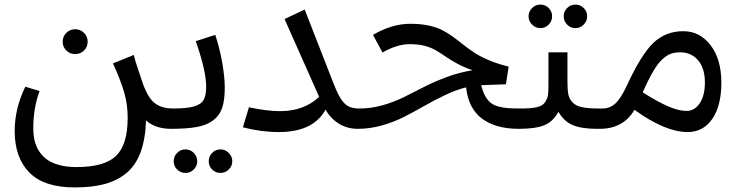

<svg xmlns="http://www.w3.org/2000/svg" viewBox="-20 -569 3261 848"><path d="M351.1 -345.9Q335 -330.1 312 -330.1Q289.1 -330.1 272.9 -345.9Q256.8 -361.8 256.8 -384.8Q256.8 -407.7 272.9 -423.8Q289.1 -439.9 312 -439.9Q335 -439.9 351.1 -423.8Q367.2 -407.7 367.2 -384.8Q367.2 -361.8 351.1 -345.9ZM755.9 -44.9 735.8 0Q666 0 625 -37.1Q622.1 45.9 600.8 103.5Q579.6 161.1 538.6 195.1Q497.6 229 442.1 243.9Q386.7 258.8 310.1 258.8Q174.3 258.8 109.6 192.9Q44.9 127 44.9 9.8Q44.9 -90.3 91.8 -186L154.8 -167Q127 -91.8 127 -2.9Q127 26.9 132.8 52Q138.7 77.1 152.8 99.1Q167 121.1 188.5 136.2Q210 151.4 242.9 160.2Q275.9 168.9 317.9 168.9Q441.4 168.9 492.7 119.4Q543.9 69.8 543.9 -48.8Q543.9 -106 529.1 -158.7Q514.2 -211.4 479 -289.1L570.8 -326.2Q574.7 -310.1 580.3 -292Q585.9 -273.9 593.8 -251.2Q601.6 -228.5 605 -217.8Q628.9 -142.6 660.2 -116.2Q691.4 -89.8 744.1 -89.8Z M743.7 -89.8Q806.2 -89.8 837.4 -99.1Q868.7 -108.4 879.6 -128.2Q890.6 -147.9 890.6 -187Q890.6 -254.9 844.7 -387.2L930.7 -415Q950.7 -355 961.7 -291.3Q972.7 -227.5 972.7 -182.1Q972.7 -127.9 961.7 -94Q950.7 -60.1 922.6 -38.3Q894.5 -16.6 850.3 -8.3Q806.2 0 735.8 0L715.8 -44.9ZM798.8 194.8Q777.8 194.8 762.5 179.7Q747.1 164.6 747.1 143.1Q747.1 121.6 762.5 106.2Q777.8 90.8 798.8 90.8Q820.3 90.8 835.7 106.2Q851.1 121.6 851.1 143.1Q851.1 164.6 835.7 179.7Q820.3 194.8 798.8 194.8ZM953.6 194.8Q932.1 194.8 917 179.7Q901.9 164.6 901.9 143.1Q901.9 121.6 917 106.2Q932.1 90.8 953.6 90.8Q974.6 90.8 990.2 106.2Q1005.9 121.6 1005.9 143.1Q1005.9 164.6 990.2 179.7Q974.6 194.8 953.6 194.8Z M1567.9 -89.8 1579.6 -44.9 1560.1 0Q1513.2 0 1476.1 -23.2Q1439 -46.4 1418 -85Q1363.8 14.2 1211.9 14.2Q1131.8 14.2 1052.7 -6.8L1079.6 -95.2Q1158.7 -78.1 1217.8 -78.1Q1322.3 -78.1 1389.6 -141.1L1236.8 -484.9L1325.7 -526.9L1449.7 -209Q1463.9 -173.3 1473.1 -154.1Q1482.4 -134.8 1496.1 -118.4Q1509.8 -102.1 1526.6 -95.9Q1543.5 -89.8 1567.9 -89.8Z M2279.8 -89.8 2291.5 -44.9 2271.5 0Q2169.4 0 2109.1 -44.9Q2048.8 -89.8 2038.6 -183.1Q1994.6 -172.4 1945.1 -148.7Q1895.5 -125 1853 -100.6Q1810.5 -76.2 1765.1 -53Q1719.7 -29.8 1666.5 -14.9Q1613.3 0 1559.6 0L1539.6 -44.9L1567.4 -89.8Q1619.1 -89.8 1669.4 -104Q1719.7 -118.2 1763.7 -139.9Q1807.6 -161.6 1851.3 -184.3Q1895 -207 1951.9 -228.3Q2008.8 -249.5 2067.4 -258.8Q2032.2 -270.5 2001.2 -287.1Q1970.2 -303.7 1949.7 -318.1Q1929.2 -332.5 1907 -345.7Q1884.8 -358.9 1856 -366.5Q1827.1 -374 1790.5 -374Q1733.4 -374 1669.4 -336.9L1627.4 -415Q1710.9 -463.9 1791.5 -463.9Q1836.9 -463.9 1872.1 -456.5Q1907.2 -449.2 1932.1 -436.5Q1957 -423.8 1978.5 -408.2Q2000 -392.6 2023.2 -374Q2046.4 -355.5 2072.3 -338.1Q2098.1 -320.8 2137.9 -303.7Q2177.7 -286.6 2226.6 -274.9L2214.4 -196.8L2110.4 -192.9H2105.5Q2111.8 -164.6 2122.6 -145.5Q2133.3 -126.5 2146.5 -115.5Q2159.7 -104.5 2181.6 -98.6Q2203.6 -92.8 2224.6 -91.3Q2245.6 -89.8 2279.8 -89.8Z M2366.7 -444.8Q2345.7 -444.8 2330.1 -460.2Q2314.5 -475.6 2314.5 -497.1Q2314.5 -518.6 2330.1 -533.7Q2345.7 -548.8 2366.7 -548.8Q2388.2 -548.8 2403.3 -533.7Q2418.5 -518.6 2418.5 -497.1Q2418.5 -475.6 2403.3 -460.2Q2388.2 -444.8 2366.7 -444.8ZM2521.5 -444.8Q2500 -444.8 2484.9 -460.2Q2469.7 -475.6 2469.7 -497.1Q2469.7 -518.6 2484.9 -533.7Q2500 -548.8 2521.5 -548.8Q2542.5 -548.8 2557.9 -533.7Q2573.2 -518.6 2573.2 -497.1Q2573.2 -475.6 2557.9 -460.2Q2542.5 -444.8 2521.5 -444.8ZM2625.5 -89.8 2637.7 -44.9 2617.7 0Q2549.8 0 2510.7 -15.9Q2471.7 -31.7 2446.3 -75.2Q2422.9 -31.7 2383.8 -15.9Q2344.7 0 2271.5 0L2251.5 -44.9L2280.3 -89.8Q2325.2 -89.8 2350.8 -95.5Q2376.5 -101.1 2387.5 -117.9Q2398.4 -134.8 2400.4 -149.2Q2402.3 -163.6 2402.3 -196.8Q2402.3 -202.1 2402.3 -205.1V-337.9H2486.3V-205.1Q2486.3 -170.9 2490.2 -151.9Q2494.1 -132.8 2508.3 -117.2Q2522.5 -101.6 2550.3 -95.7Q2578.1 -89.8 2625.5 -89.8Z M2998 -431.2Q3071.3 -431.2 3118.7 -368.9Q3166 -306.6 3166 -204.1Q3166 -102.1 3126 -43.9Q3085.9 14.2 3017.1 14.2Q2918 14.2 2782.2 -84Q2733.4 0 2628.4 0H2617.2L2597.2 -44.9L2625 -89.8H2642.1Q2673.3 -89.8 2697.5 -111.6Q2721.7 -133.3 2749 -191.9Q2812 -328.6 2866 -379.9Q2919.9 -431.2 2998 -431.2ZM3012.2 -79.1Q3048.3 -79.1 3070.8 -113.5Q3093.3 -147.9 3093.3 -204.1Q3093.3 -267.6 3063.2 -302.7Q3033.2 -337.9 2984.4 -337.9Q2960 -337.9 2942.4 -331.5Q2924.8 -325.2 2904.8 -306.6Q2884.8 -288.1 2864.3 -252.9Q2843.8 -217.8 2818.4 -161.1Q2884.3 -119.6 2930.7 -99.4Q2977.1 -79.1 3012.2 -79.1Z"/></svg>

Font: FiraGO
Style: Regular
Weight: 400
Designer: bBox Type
Foundry: bBox Type GmbH
Version: Version 1.001;PS 001.001;hotconv 1.0.88;makeotf.lib2.5.64775